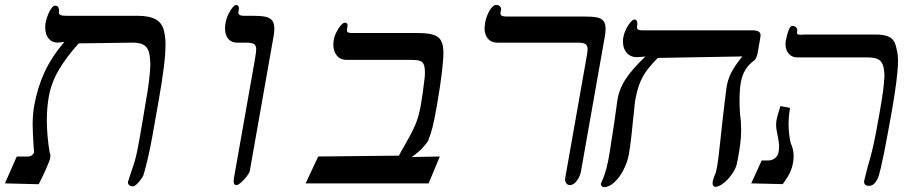

<svg xmlns="http://www.w3.org/2000/svg" viewBox="-51 -744 3671 779"><path d="M567.5 -193Q559.5 -147 548 -98.2Q536.5 -49.5 530.5 -32Q523.5 -18 510 -3Q496.5 12 488.5 12Q479 12 473 7Q467 2 468.5 -7Q469.5 -11 476 -30.5Q484 -54 486.5 -62Q497.5 -92 505.5 -130.5Q513.5 -169 527.5 -253L541 -334Q556.5 -418.5 559 -480Q558.5 -515 552.8 -534Q547 -553 531.8 -562Q516.5 -571 487 -571L268.5 -568Q220 -515 188.5 -461.8Q157 -408.5 147 -352Q139 -307 139 -256.5Q139 -194.5 150.5 -124.5Q153.5 -120 153.5 -112Q153.5 -109 152.5 -102Q151 -93 136.2 -59.5Q121.5 -26 106 3.5L-31 0L17 -109H63.5Q72 -109 79.2 -114.5Q86.5 -120 87 -127.5L85.5 -149.5L84 -174.5Q83.5 -182 82.5 -202Q81.5 -222 81.5 -238.5Q81.5 -278.5 87.5 -314Q101 -389 129.5 -450.8Q158 -512.5 210 -574L183 -571Q160 -571 146.2 -587.8Q132.5 -604.5 132.5 -632Q132.5 -641.5 134 -651Q138 -674.5 150 -697.8Q162 -721 172.5 -721Q188.5 -721 188.5 -700.5L188 -691.5Q188 -686.5 194.5 -683.2Q201 -680 214.5 -680H505.5Q557.5 -680 583.8 -663.8Q610 -647.5 616 -610.5Q620.5 -592 620.5 -562.5Q620.5 -524.5 613.5 -469.2Q606.5 -414 593 -337Z M1059 -597 962.5 -50.5Q961 -42.5 950.5 -28.8Q940 -15 927.5 -4Q915 7 908.5 7Q903 7 900.2 4Q897.5 1 898 -4Q897 -5 897 -9.5Q897 -11.5 898 -20.5L982.5 -498.5Q988.5 -533 988.5 -544Q988.5 -559.5 979.5 -565.2Q970.5 -571 946 -571H911Q887.5 -571 874.8 -586.8Q862 -602.5 862 -628.5Q862 -640 864 -650Q867 -668 875 -685.2Q883 -702.5 892.2 -713.2Q901.5 -724 908 -724Q913 -724 916.2 -718.5Q919.5 -713 918.5 -709.5L916.5 -697.5Q916 -696 916 -693.5Q916 -680 937.5 -680H974.5Q1007.5 -680 1026 -676Q1044.5 -672 1053.2 -660.8Q1062 -649.5 1062 -627.5Q1062 -612.5 1058.5 -593.5Z M1733.5 -109 1688 0H1189L1240 -109L1567.5 -112.5Q1573 -124 1591.5 -155.5Q1617 -199.5 1632.5 -234.2Q1648 -269 1656.5 -318Q1665 -368 1672.5 -433Q1673 -439 1673 -450Q1673 -472.5 1668 -483.2Q1663 -494 1651.5 -497.5Q1640 -501 1617 -501H1355Q1330.5 -501 1316 -518.2Q1301.5 -535.5 1301.5 -562.5Q1301.5 -571.5 1303 -581Q1305.5 -596.5 1313.8 -613.2Q1322 -630 1331.8 -641Q1341.5 -652 1348.5 -652Q1354.5 -652 1357.2 -648Q1360 -644 1359 -638.5L1357 -626.5Q1356.5 -624.5 1356.5 -621.5Q1356.5 -615 1361.2 -612.5Q1366 -610 1378 -610H1645Q1695 -610 1717 -599Q1739 -588 1744.5 -562.5Q1748 -553.5 1748 -531Q1748 -469 1722 -318Q1711 -255 1704 -228.2Q1697 -201.5 1687 -175Q1679.5 -161 1662.8 -143.2Q1646 -125.5 1619.5 -107L1732.5 -109Z M2242 -20.5 2326.5 -498.5Q2327.5 -503.5 2330.2 -519.8Q2333 -536 2333 -545Q2333 -559.5 2324.2 -565.2Q2315.5 -571 2292 -571H1966Q1942 -571 1928.5 -587.2Q1915 -603.5 1915 -630Q1915 -636 1917 -650Q1922 -679 1935.5 -701.5Q1949 -724 1963 -724Q1971.5 -724 1977.2 -718Q1983 -712 1982 -705.5L1980 -694.5L1979.5 -690Q1979.5 -677 2001 -677H2318Q2352 -677 2370.2 -673.5Q2388.5 -670 2397.2 -659.2Q2406 -648.5 2406 -627Q2406 -611.5 2402.5 -593.5L2306.5 -50.5Q2302.5 -27.5 2289.2 -10.2Q2276 7 2261.5 7Q2251 7 2245.8 -1.8Q2240.5 -10.5 2242 -20.5Z M2387 0.5 2391.5 -9.5Q2411.5 -52.5 2422.5 -125.5L2441 -245L2453.5 -334.5Q2460 -380.5 2486.5 -421.8Q2513 -463 2567.5 -514.5L2534 -512Q2507.5 -512 2492 -529.5Q2476.5 -547 2476.5 -575Q2476.5 -584 2478 -593Q2481 -609 2489.2 -626Q2497.5 -643 2507.2 -654Q2517 -665 2523.5 -665Q2529 -665 2532 -660.2Q2535 -655.5 2535 -647.5Q2535 -645 2534 -638Q2533.5 -636.5 2533.5 -633.5Q2533.5 -627 2538.2 -624Q2543 -621 2554 -621H2999Q3018.5 -621 3026.8 -616Q3035 -611 3035 -600.5Q3035 -598.5 3034 -592.5L3023 -529.5Q3020 -513 3011.5 -500.5Q2965.5 -469 2955 -411Q2949.5 -382 2949.5 -331Q2949.5 -314 2951.5 -281Q2956 -252 2956 -217.5Q2956 -187 2952.5 -160.5Q2949 -134 2943.5 -104L2939.5 -83Q2936 -63 2920.5 -40Q2905 -17 2885.5 -1.5Q2866 14 2852 14Q2845.5 14 2842.2 8.2Q2839 2.5 2840.5 -7Q2840.5 -7.5 2842 -13.2Q2843.5 -19 2847.5 -30Q2853.5 -39.5 2859.5 -74Q2863.5 -96.5 2870 -159Q2882 -271.5 2888.5 -323.5L2895.5 -380.5Q2900.5 -420 2915.8 -449.2Q2931 -478.5 2961 -515L2618 -509Q2588.5 -479.5 2571.2 -455.2Q2554 -431 2543.5 -403Q2533 -375 2526 -335Q2524 -324 2523.5 -316Q2523 -302.5 2517 -254Q2509 -165.5 2500 -115Q2494.5 -86 2479 -55.5Q2463.5 -25 2442.2 -5Q2421 15 2400 15Q2393.5 15 2390 10.5Q2386.5 6 2387 0.5Z M3148.5 -240Q3148.5 -202 3157 -163.5Q3169 -138.5 3169 -110.5Q3169 -98 3167 -86Q3162.5 -61 3153.8 -43Q3145 -25 3125 3L2997 0L3039.5 -93H3067Q3080.5 -93 3092.8 -101.8Q3105 -110.5 3108 -128Q3110 -138.5 3110 -150Q3110 -166.5 3104 -194.5Q3101.5 -205 3099.8 -216Q3098 -227 3098 -237.5Q3098 -246.5 3099.5 -257Q3103 -275.5 3115.5 -313.5L3154.5 -306.5Q3148.5 -273 3148.5 -240ZM3136 -565Q3136 -572.5 3137.5 -580Q3142 -604.5 3148.8 -621.8Q3155.5 -639 3164 -639Q3173.5 -639 3179.2 -632.8Q3185 -626.5 3183.5 -617.5L3182.5 -612.5Q3180.5 -603 3197 -603Q3203 -603 3208.2 -603.5Q3213.5 -604 3218 -604H3497Q3529.5 -604 3547.5 -598Q3565.5 -592 3574.2 -579.2Q3583 -566.5 3587 -543.5Q3592.5 -524.5 3592.5 -496.5Q3592.5 -434.5 3566 -285Q3549.5 -193 3535.8 -123.2Q3522 -53.5 3512 -24Q3497.5 10 3475 10Q3463.5 10 3458.5 4.5Q3453.5 -1 3455.5 -12Q3457 -20 3469.5 -67Q3481.5 -106 3491.5 -149.8Q3501.5 -193.5 3517.5 -285Q3529 -351 3532.2 -377.2Q3535.5 -403.5 3537.5 -436Q3536.5 -465.5 3530.8 -481.2Q3525 -497 3510.8 -504Q3496.5 -511 3468.5 -511H3183.5Q3162.5 -511 3149.2 -526.2Q3136 -541.5 3136 -565Z"/></svg>

Font: JuliaMono MediumItalic
Style: Regular
Weight: 500
Italic angle: -9°
Monospace: yes
Designer: cormullion
Foundry: corm
Version: Version 0.049; ttfautohint (v1.8.4)